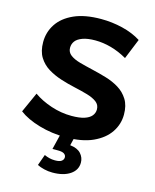

<svg xmlns="http://www.w3.org/2000/svg" viewBox="-136 -803 910 1126"><g transform="rotate(15 319.0 -240.0)"><path d="M313 12Q229 12 152 -10.5Q75 -33 28 -69L83 -191Q128 -159 189.5 -138.5Q251 -118 314 -118Q362 -118 391.5 -127.5Q421 -137 435 -154Q449 -171 449 -193Q449 -221 427 -237.5Q405 -254 369 -264.5Q333 -275 289.5 -284.5Q246 -294 202.5 -308Q159 -322 123 -344Q87 -366 64.5 -402Q42 -438 42 -494Q42 -554 74.5 -603.5Q107 -653 172.5 -682.5Q238 -712 337 -712Q403 -712 467 -696.5Q531 -681 580 -650L530 -527Q481 -555 432 -568.5Q383 -582 336 -582Q289 -582 259 -571Q229 -560 216 -542.5Q203 -525 203 -502Q203 -475 225 -458.5Q247 -442 283 -432Q319 -422 362.5 -412Q406 -402 449.5 -389Q493 -376 529 -354Q565 -332 587.5 -296Q610 -260 610 -205Q610 -146 577 -97Q544 -48 478.5 -18Q413 12 313 12ZM292 232Q266 232 241.5 226Q217 220 199 211L223 144Q238 151 254 155Q270 159 288 159Q316 159 328 150Q340 141 340 127Q340 114 328.5 106Q317 98 291 98H257L283 -8H366L352 50Q397 55 418 78.5Q439 102 439 133Q439 178 399 205Q359 232 292 232Z"/></g></svg>

Font: Montserrat Thin
Style: Bold
Weight: 700
Version: Version 9.000